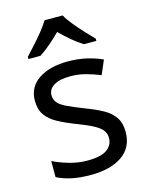

<svg xmlns="http://www.w3.org/2000/svg" viewBox="-117 -839 713 923"><g transform="rotate(-15 239.5 -378.0)"><path d="M434 -148Q434 -70 376 -30Q318 10 220 10Q164 10 123.5 1Q83 -8 52 -24V-104Q84 -88 129.5 -74.5Q175 -61 222 -61Q289 -61 319 -82.5Q349 -104 349 -140Q349 -160 338 -176Q327 -192 298.5 -208Q270 -224 217 -244Q165 -264 128 -284Q91 -304 71 -332Q51 -360 51 -404Q51 -472 106.5 -509Q162 -546 252 -546Q301 -546 343.5 -536.5Q386 -527 423 -510L393 -440Q359 -454 322 -464Q285 -474 246 -474Q192 -474 163.5 -456.5Q135 -439 135 -409Q135 -387 148 -371.5Q161 -356 191.5 -341.5Q222 -327 273 -307Q324 -288 360 -268Q396 -248 415 -219.5Q434 -191 434 -148ZM286 -766Q298 -744 320.5 -716.5Q343 -689 367.5 -662.5Q392 -636 411 -617V-606H349Q323 -622 295 -645.5Q267 -669 240 -696Q213 -669 186 -646Q159 -623 133 -606H73V-617Q91 -637 115 -663Q139 -689 161 -716.5Q183 -744 196 -766Z"/></g></svg>

Font: Noto IKEA Arabic
Style: Regular
Weight: 400
Designer: Monotype Design Team
Foundry: Monotype Imaging Inc.
Version: Version 1.200